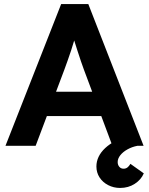

<svg xmlns="http://www.w3.org/2000/svg" viewBox="-20 -720 736 948"><path d="M7 0 282 -700H416L689 0H535L394 -377Q388 -393 379.5 -418Q371 -443 362 -471Q353 -499 345 -524.5Q337 -550 333 -567H360Q354 -545 346.5 -520.5Q339 -496 331 -470.5Q323 -445 314 -421Q305 -397 297 -374L156 0ZM135 -147 184 -267H505L555 -147ZM456 102Q456 77 467 54Q478 31 499.5 11Q521 -9 551 -24.5Q581 -40 619 -50L658 0Q632 5 609.5 17.5Q587 30 574 46.5Q561 63 561 80Q561 94 569 103.5Q577 113 590 113Q601 113 609 107Q617 101 624 89L690 136Q677 167 645.5 187.5Q614 208 573 208Q541 208 514 194Q487 180 471.5 156Q456 132 456 102Z"/></svg>

Font: Our Lexend SemiBold
Style: Regular
Weight: 600
Designer: Bonnie Shaver-Troup, Thomas Jockin
Foundry: Lexend
Version: Version 1.007